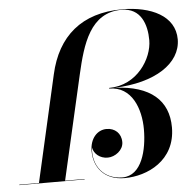

<svg xmlns="http://www.w3.org/2000/svg" viewBox="-79 -814 887 878"><g transform="rotate(-5 365.0 -375.0)"><path d="M-25 -2V0H275V-2H185.5L295 -481C326 -616 366.5 -758 510.5 -758C599.5 -758 625 -680.5 625 -608.5C625 -524.5 552 -407 423 -407V-404C527 -404 565 -299 565 -205C565 -111 537.5 6 448.5 6C361.5 6 312.5 -60 321 -142C326.5 -113.5 353 -90 389 -90C423 -90 461.5 -118 461.5 -155C461.5 -196 432.5 -221 395 -221C352.5 -221 318 -184.5 318 -126C318 -51.5 364.5 10 458.5 10C562 10 693.5 -50 693.5 -202.5C693.5 -326 612.5 -398.5 449 -405.5C635 -412 754.5 -491 755 -601C755 -709 646 -760 513 -760C327.5 -760 215 -663 176.5 -491L65.5 -2Z"/></g></svg>

Font: Bodoni* 96pt Medium
Style: Italic
Weight: 500
Italic angle: -13°
Version: Version 2.3